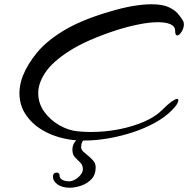

<svg xmlns="http://www.w3.org/2000/svg" viewBox="-20 -606 881 899"><path d="M375 52Q362 52 350 51.5Q338 51 326 50Q254 42 196.5 13Q139 -16 105 -63Q71 -110 71 -170Q71 -209 87 -251Q109 -306 154 -360.5Q199 -415 279.5 -463.5Q360 -512 488 -550Q554 -570 603 -578Q652 -586 688 -586Q739 -586 767.5 -573.5Q796 -561 811.5 -543.5Q827 -526 837 -509Q841 -502 841 -492Q841 -474 830 -457Q819 -440 810 -440Q800 -440 800 -462Q800 -483 778 -492.5Q756 -502 720 -502Q680 -502 628 -491.5Q576 -481 523 -464Q386 -419 306.5 -368.5Q227 -318 193 -267.5Q159 -217 159 -171Q159 -122 187 -83Q215 -44 258 -19.5Q301 5 345 9Q375 12 405 12Q472 12 536.5 -0.5Q601 -13 654 -36Q707 -59 738 -90Q767 -119 784.5 -131Q802 -143 809 -143Q815 -143 815 -137Q815 -120 786 -91Q754 -58 706 -31.5Q658 -5 601.5 13.5Q545 32 486.5 42Q428 52 375 52ZM307 273Q271 273 249.5 257.5Q228 242 228 222Q228 211 233 206.5Q238 202 244 202Q259 202 259 216Q259 229 272 236Q285 243 304 243Q317 243 332 234.5Q347 226 357.5 212.5Q368 199 368 186Q368 167 356 155.5Q344 144 331.5 131Q319 118 319 95Q319 75 329.5 60Q340 45 358 33Q365 29 376 29Q383 29 387 30.5Q391 32 387 35Q380 39 370 51Q360 63 360 83Q360 95 370.5 104.5Q381 114 394 124.5Q407 135 417.5 147.5Q428 160 428 178Q428 212 408 233Q388 254 359.5 263.5Q331 273 307 273Z"/></svg>

Font: Grechen Fuemen
Style: Regular
Weight: 400
Designer: Robert E. Leuschke
Foundry: Robert E. Leuschke
Version: Version 1.010; ttfautohint (v1.8.3)